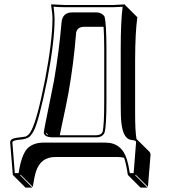

<svg xmlns="http://www.w3.org/2000/svg" viewBox="-20 -668 804 886"><path d="M424.8 -43.9Q447.8 -44.9 453.1 -59.1Q460.9 -86.4 460.9 -200.2V-444.8Q460.9 -498.5 458 -544.4H369.6Q336.9 -544.4 331.5 -518.1Q330.6 -513.7 330.6 -509.3Q319.8 -373.5 295.4 -236.3Q285.6 -183.1 266.1 -93.8Q258.3 -58.1 255.9 -43.9ZM234.4 56.6Q168 56.6 146 123.5Q138.7 147 131.3 194.3L75.2 138.2L73.2 141.1L129.4 197.8H97.7L41 141.1L39.1 138.2L26.9 -11.2Q26.9 -27.8 54.7 -31.7Q56.6 -31.7 57.1 -32.2Q94.7 -36.6 97.2 -37.6Q106 -41.5 111.8 -46.9Q138.7 -73.7 170.9 -219.7Q178.2 -252.9 188 -300.8Q221.7 -477.1 222.2 -581.1Q222.2 -606 215.8 -645L216.8 -647.9Q218.3 -647.9 277.8 -645H503.9L556.2 -647.9L557.1 -645L613.8 -588.4Q604 -520 603.5 -388.7V-143.6Q603.5 -62.5 609.9 -26.4Q612.3 -24.9 613.3 -23.4L669.9 32.7Q674.3 38.1 674.8 45.4L662.6 194.3L606 138.2L604 141.1L660.6 197.8H628.4L571.8 141.1L569.8 138.2Q561.5 84 552.7 60.1Q539.1 56.6 523.4 56.6ZM203.1 -44.9 191.9 -56.2Q192.4 -51.3 194.8 -48.3Q198.2 -45.9 203.1 -44.9ZM178.2 -9.8H466.8Q542 -9.8 565.9 68.8Q572.8 91.8 579.1 130.9H596.7L607.9 -11.2Q607.9 -18.1 599.6 -20Q593.8 -21.5 587.4 -22Q548.3 -25.4 540 -102.1Q536.6 -134.8 537.1 -200.2V-444.8Q537.1 -569.8 545.9 -636.7Q526.9 -635.3 503.9 -634.8H277.8Q252.4 -634.8 227.1 -637.2Q231.4 -604 231.9 -581.1Q231.9 -475.6 197.8 -298.8Q158.7 -107.4 136.2 -64.9Q127.9 -49.3 119.1 -40Q105 -24.9 66.4 -22.9Q61 -22.5 58.1 -22Q37.1 -18.1 37.1 -11.2L48.3 130.9H65.9Q79.1 43.5 108.9 14.6Q135.7 -9.3 178.2 -9.8ZM424.8 -34.2H219.2Q183.6 -36.1 182.1 -56.2Q182.1 -65.4 213.9 -219.2Q222.7 -260.7 229 -294.9Q252.9 -432.1 264.2 -566.9Q269.5 -610.4 313 -610.8H426.8Q447.8 -609.9 460.9 -594.2L461.9 -592.8L462.4 -590.8Q470.7 -562 471.2 -444.8V-200.2Q471.2 -85.9 462.4 -56.2Q453.6 -34.7 424.8 -34.2Z"/></svg>

Font: Linux Biolinum Shadow O
Style: Bold
Weight: 700
Designer: Philipp H. Poll
Foundry: Philipp H. Poll
Version: Version 0.9.2